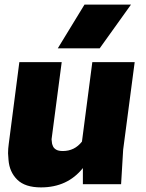

<svg xmlns="http://www.w3.org/2000/svg" viewBox="-20 -800 635 834"><path d="M413 -590H231L347 -780H549ZM158 14Q89 14 55 -19.5Q21 -53 17 -105L15 -134Q15 -154 18 -175L64 -530H248L204 -195Q205 -190 205 -186Q205 -182 206 -177Q207 -172 210.5 -164Q214 -156 224 -150Q234 -144 253 -144Q304 -144 336 -185L381 -530H565L515 -150L506 0H340V-70Q273 14 158 14Z"/></svg>

Font: Tanohe Sans ExtraBold
Style: Italic
Weight: 800
Designer: Village Type and Design LLC & Cristiano Sobral
Foundry: Cooper Hewitt Smithsonian Design Museum
Version: Version 1.00;September 29, 2021;FontCreator 13.0.0.2655 64-b